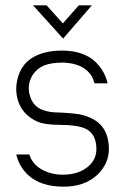

<svg xmlns="http://www.w3.org/2000/svg" viewBox="-20 -696 470 721"><path d="M219 5Q132 5 84 -40Q52 -71 41 -116H90Q102 -79 137 -59.5Q172 -40 216 -40Q273 -40 309 -69Q342 -96 342 -136Q342 -192 303 -212Q271 -227 209 -227Q148 -227 120 -239.5Q92 -252 72 -274Q41 -311 41 -362Q41 -396 55 -426.5Q69 -457 95 -475Q140 -506 212 -506Q273 -506 314 -482Q342 -466 363 -434Q378 -410 384 -383H335Q329 -403 323 -412Q293 -458 218 -461Q172 -461 145 -450Q118 -438 103 -415Q88 -392 88 -365Q88 -350 92 -338Q104 -294 144 -282Q163 -275 186.5 -274Q210 -273 214 -273Q253 -271 277 -267Q301 -263 327 -250Q389 -218 389 -135Q388 -80 345 -39Q297 5 219 5ZM217 -551 104 -676H155L216 -608L276 -676H325Z"/></svg>

Font: Sulphur Point Light
Style: Regular
Weight: 300
Designer: Noponies / Dale Sattler
Foundry: Noponies
Version: Version 1.000; ttfautohint (v1.8)